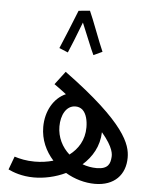

<svg xmlns="http://www.w3.org/2000/svg" viewBox="-56 -839 713 896"><g transform="rotate(5 301.0 -391.5)"><path d="M276 -788C261 -749 213 -632 202 -607L243 -590C250 -605 281 -682 301 -735C320 -691 352 -609 363 -588L404 -607C386 -646 346 -757 329 -793ZM422 10C513 10 564 -45 564 -125C564 -186 535 -284 241 -499L194 -437C214 -423 233 -409 251 -395C195 -371 159 -308 159 -234C159 -174 183 -122 220 -81C192 -73 163 -69 133 -69C94 -69 63 -76 38 -84L15 -22C38 -11 79 5 136 5C183 5 236 -6 284 -29C326 -4 375 10 422 10ZM234 -243C234 -295 257 -342 301 -342C314 -342 324 -338 333 -331L334 -330C353 -313 360 -280 360 -249C360 -190 332 -146 292 -116C257 -147 234 -192 234 -243ZM489 -121C487 -92 479 -64 424 -64C401 -64 379 -68 357 -76C401 -115 432 -167 434 -233C492 -165 490 -132 489 -121Z"/></g></svg>

Font: Noto Sans Arabic UI XCn
Style: Regular
Weight: 400
Width: 2
Designer: Monotype Design Team, Nadine Chahine and Nizar Qandah
Foundry: Monotype Imaging Inc.
Version: Version 2.010